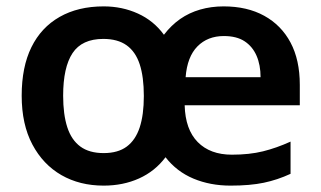

<svg xmlns="http://www.w3.org/2000/svg" viewBox="-20 -572 1006 602"><path d="M681 -552Q755 -552 808.5 -522.5Q862 -493 891 -438.5Q920 -384 920 -306V-242H559Q561 -166 600 -126.5Q639 -87 707 -87Q762 -87 804.5 -97.5Q847 -108 891 -128V-27Q850 -8 807 1Q764 10 703 10Q639 10 586.5 -12Q534 -34 499 -79Q466 -35 416 -12.5Q366 10 305 10Q230 10 172.5 -23Q115 -56 81.5 -119Q48 -182 48 -272Q48 -362 78.5 -424Q109 -486 167 -519Q225 -552 305 -552Q363 -552 412.5 -529.5Q462 -507 494 -463Q517 -493 545 -512.5Q573 -532 607.5 -542Q642 -552 681 -552ZM304 -450Q237 -450 207.5 -405.5Q178 -361 178 -272Q178 -213 191 -173Q204 -133 232 -112.5Q260 -92 305 -92Q350 -92 377.5 -112.5Q405 -133 418 -172.5Q431 -212 431 -271Q431 -331 418 -370.5Q405 -410 377 -430Q349 -450 304 -450ZM682 -459Q631 -459 599 -426.5Q567 -394 562 -330H797Q797 -368 784.5 -397Q772 -426 747 -442.5Q722 -459 682 -459Z"/></svg>

Font: Noto Sans Thai SemiBold
Style: Regular
Weight: 600
Version: Version 2.001